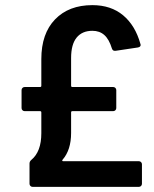

<svg xmlns="http://www.w3.org/2000/svg" viewBox="-20 -728 601 748"><path d="M226 -100H521Q526 -100 529.5 -96.5Q533 -93 533 -88V-12Q533 -7 529.5 -3.5Q526 0 521 0H107Q102 0 98.5 -3.5Q95 -7 95 -12V-91Q95 -99 102 -105Q141 -137 141 -209V-290Q141 -295 136 -295H76Q71 -295 67.5 -298.5Q64 -302 64 -307V-377Q64 -382 67.5 -385.5Q71 -389 76 -389H136Q141 -389 141 -394V-498Q141 -597 194.5 -652.5Q248 -708 340 -708Q412 -708 459.5 -668.5Q507 -629 527 -557L528 -553Q528 -545 517 -543L430 -530H427Q419 -530 416 -539Q405 -575 386.5 -591.5Q368 -608 340 -608Q300 -608 278.5 -581.5Q257 -555 257 -502V-394Q257 -389 262 -389H421Q426 -389 429.5 -385.5Q433 -382 433 -377V-307Q433 -302 429.5 -298.5Q426 -295 421 -295H262Q257 -295 257 -290V-210Q257 -144 224 -106Q222 -104 222.5 -102Q223 -100 226 -100Z"/></svg>

Font: Barlow Semi Condensed SemiBold
Style: Regular
Weight: 600
Width: 4
Designer: Jeremy Tribby
Foundry: Tribby Type
Version: Version 1.408